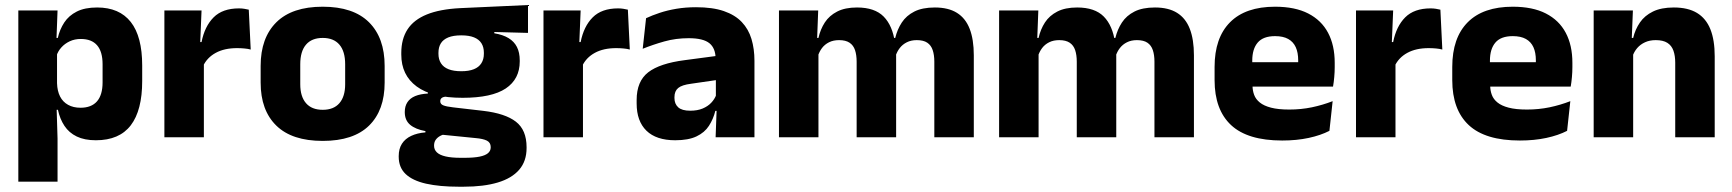

<svg xmlns="http://www.w3.org/2000/svg" viewBox="-20 -532 6711 744"><path d="M351.5 11.5Q307.5 11.5 277.5 -3Q247.5 -17.5 229.8 -44.2Q212 -71 204.5 -106.5H165L201 -209.5Q202 -179 212.8 -158Q223.5 -137 243.8 -125.8Q264 -114.5 292 -114.5Q334 -114.5 355.8 -139.2Q377.5 -164 377.5 -213V-283Q377.5 -332 356.2 -356.5Q335 -381 293 -381Q269.5 -381 250.2 -372Q231 -363 217.8 -348.2Q204.5 -333.5 198.5 -314.5L163.5 -385H204Q211.5 -418 229 -444.8Q246.5 -471.5 277.5 -487.2Q308.5 -503 356.5 -503Q442.5 -503 486.8 -446.8Q531 -390.5 531 -278V-218Q531 -104.5 486.8 -46.5Q442.5 11.5 351.5 11.5ZM51 172V-491.5H203L198 -359L201 -341.5V-152.5L199 -126.5L203 5V172Z M767 -276 725 -369H761Q773 -430 807.8 -464.8Q842.5 -499.5 906 -499.5Q917 -499.5 926.2 -498Q935.5 -496.5 944 -494.5L951.5 -340Q941 -343 927 -344.2Q913 -345.5 898.5 -345.5Q849.5 -345.5 816 -327.2Q782.5 -309 767 -276ZM617 0V-491.5H761L754.5 -334.5L770 -332.5V0Z M1230.5 14Q1111.5 14 1050.8 -45.2Q990 -104.5 990 -212V-276.5Q990 -385.5 1051 -445.8Q1112 -506 1230.5 -506Q1349 -506 1409.8 -445.8Q1470.5 -385.5 1470.5 -276.5V-212Q1470.5 -104.5 1410 -45.2Q1349.5 14 1230.5 14ZM1230.5 -106.5Q1273 -106.5 1295.2 -132.2Q1317.5 -158 1317.5 -205.5V-283Q1317.5 -333 1295.2 -359Q1273 -385 1230.5 -385Q1188 -385 1165.8 -359Q1143.5 -333 1143.5 -283V-205.5Q1143.5 -158 1165.8 -132.2Q1188 -106.5 1230.5 -106.5Z M1772.5 -153Q1654 -153 1594.5 -197Q1535 -241 1535 -320.5V-327Q1535 -381 1559.2 -418.2Q1583.5 -455.5 1634 -476Q1684.5 -496.5 1763.5 -500.5L2026 -512.5V-404.5L1895.5 -408V-403Q1929 -397.5 1950.8 -384.2Q1972.5 -371 1983.2 -349.8Q1994 -328.5 1994 -297.5V-294Q1994 -225.5 1939.8 -189.2Q1885.5 -153 1772.5 -153ZM1765 79.5H1780Q1816 79.5 1838.2 75Q1860.5 70.5 1871 61.5Q1881.5 52.5 1881.5 39V38Q1881.5 20.5 1866.8 13Q1852 5.5 1822.5 3L1677.5 -11.5L1711 -13.5Q1696 -11 1685.2 -5Q1674.5 1 1668.2 10Q1662 19 1662 32V33Q1662 48 1673 58.5Q1684 69 1706.8 74.2Q1729.5 79.5 1765 79.5ZM1757.5 191.5Q1683.5 191.5 1631.2 179.8Q1579 168 1552 142.5Q1525 117 1525 75V73Q1525 44.5 1537.5 25Q1550 5.5 1573.5 -5.5Q1597 -16.5 1628.5 -19V-24Q1590 -31 1569.2 -48.5Q1548.5 -66 1548.5 -97.5V-98Q1548.5 -120.5 1558.8 -136Q1569 -151.5 1589 -159.8Q1609 -168 1638 -169.5V-186L1751 -157.5L1718 -158Q1700.5 -158 1693.2 -153.5Q1686 -149 1686 -140V-139.5Q1686 -128.5 1697.8 -123.8Q1709.5 -119 1736 -116L1852.5 -102.5Q1937.5 -92.5 1979 -60.5Q2020.5 -28.5 2020.5 38.5V41.5Q2020.5 92.5 1991.8 125.8Q1963 159 1908.8 175.2Q1854.5 191.5 1776.5 191.5ZM1767.5 -256Q1797 -256 1816.2 -263.8Q1835.5 -271.5 1845.2 -286.8Q1855 -302 1855 -323.5V-328Q1855 -349.5 1845.5 -364.5Q1836 -379.5 1816.8 -387.2Q1797.5 -395 1767.5 -395H1767Q1736.5 -395 1717 -387Q1697.5 -379 1688.2 -364Q1679 -349 1679 -327.5V-323.5Q1679 -302 1688.8 -286.8Q1698.5 -271.5 1718 -263.8Q1737.5 -256 1767.5 -256Z M2236 -276 2194 -369H2230Q2242 -430 2276.8 -464.8Q2311.5 -499.5 2375 -499.5Q2386 -499.5 2395.2 -498Q2404.5 -496.5 2413 -494.5L2420.5 -340Q2410 -343 2396 -344.2Q2382 -345.5 2367.5 -345.5Q2318.5 -345.5 2285 -327.2Q2251.5 -309 2236 -276ZM2086 0V-491.5H2230L2223.5 -334.5L2239 -332.5V0Z M2753 0 2757.5 -123 2754 -130.5V-284L2753 -304Q2753 -345 2729 -364.5Q2705 -384 2648.5 -384Q2599 -384 2554.5 -371.5Q2510 -359 2470.5 -343L2483.5 -461.5Q2507 -472.5 2536.2 -482.2Q2565.5 -492 2601 -498Q2636.5 -504 2677 -504Q2741.5 -504 2785 -489Q2828.5 -474 2854.5 -446.5Q2880.5 -419 2892 -380.8Q2903.5 -342.5 2903.5 -296.5V0ZM2596.5 11.5Q2523 11.5 2485 -25.5Q2447 -62.5 2447 -131V-144.5Q2447 -217 2491.8 -251.8Q2536.5 -286.5 2634 -299L2766 -316.5L2775 -224.5L2658 -207.5Q2622.5 -203 2608 -191Q2593.5 -179 2593.5 -155.5V-152Q2593.5 -129.5 2608 -116.2Q2622.5 -103 2654.5 -103Q2682.5 -103 2702.8 -111.5Q2723 -120 2736 -133.8Q2749 -147.5 2755.5 -164.5L2777 -102.5H2752Q2744 -70.5 2727.2 -44.5Q2710.5 -18.5 2679 -3.5Q2647.5 11.5 2596.5 11.5Z M3600.5 0V-293Q3600.5 -319 3594.2 -337.8Q3588 -356.5 3573.2 -366.5Q3558.5 -376.5 3532.5 -376.5Q3510.5 -376.5 3494 -368.2Q3477.5 -360 3466.5 -345.8Q3455.5 -331.5 3450 -313.5L3435.5 -385H3449Q3457 -418 3474.5 -444.8Q3492 -471.5 3523 -487.2Q3554 -503 3602.5 -503Q3655 -503 3688.2 -482.2Q3721.5 -461.5 3737.5 -420.2Q3753.5 -379 3753.5 -317.5V0ZM2998.5 0V-491.5H3150.5L3145.5 -359L3151.5 -354V0ZM3299.5 0V-293Q3299.5 -319 3293.2 -337.8Q3287 -356.5 3272 -366.5Q3257 -376.5 3231.5 -376.5Q3209 -376.5 3192.5 -368.2Q3176 -360 3165.2 -345.8Q3154.5 -331.5 3149 -313.5L3125.5 -385H3151.5Q3159 -418.5 3176.2 -445Q3193.5 -471.5 3224 -487.2Q3254.5 -503 3301 -503Q3369.5 -503 3404.2 -467.8Q3439 -432.5 3448 -365.5Q3449.5 -355.5 3451 -341Q3452.5 -326.5 3452.5 -315V0Z M4453.5 0V-293Q4453.5 -319 4447.2 -337.8Q4441 -356.5 4426.2 -366.5Q4411.5 -376.5 4385.5 -376.5Q4363.5 -376.5 4347 -368.2Q4330.5 -360 4319.5 -345.8Q4308.5 -331.5 4303 -313.5L4288.5 -385H4302Q4310 -418 4327.5 -444.8Q4345 -471.5 4376 -487.2Q4407 -503 4455.5 -503Q4508 -503 4541.2 -482.2Q4574.5 -461.5 4590.5 -420.2Q4606.5 -379 4606.5 -317.5V0ZM3851.5 0V-491.5H4003.5L3998.5 -359L4004.5 -354V0ZM4152.5 0V-293Q4152.5 -319 4146.2 -337.8Q4140 -356.5 4125 -366.5Q4110 -376.5 4084.5 -376.5Q4062 -376.5 4045.5 -368.2Q4029 -360 4018.2 -345.8Q4007.5 -331.5 4002 -313.5L3978.5 -385H4004.5Q4012 -418.5 4029.2 -445Q4046.5 -471.5 4077 -487.2Q4107.5 -503 4154 -503Q4222.5 -503 4257.2 -467.8Q4292 -432.5 4301 -365.5Q4302.5 -355.5 4304 -341Q4305.5 -326.5 4305.5 -315V0Z M4948.5 12.5Q4814.5 12.5 4750.5 -47.2Q4686.5 -107 4686.5 -221.5V-272.5Q4686.5 -385.5 4746.5 -445.8Q4806.5 -506 4921 -506Q4998 -506 5049.2 -479.8Q5100.5 -453.5 5126.2 -405Q5152 -356.5 5152 -288.5V-272Q5152 -253 5150.2 -233.2Q5148.5 -213.5 5145.5 -196.5H5007.5Q5009.5 -225.5 5010 -251.2Q5010.5 -277 5010.5 -298Q5010.5 -328.5 5001 -349.2Q4991.5 -370 4971.8 -381Q4952 -392 4921 -392Q4875 -392 4853.8 -367.2Q4832.5 -342.5 4832.5 -297V-252L4833.5 -235.5V-200.5Q4833.5 -181.5 4839.8 -164.5Q4846 -147.5 4861.8 -134.8Q4877.5 -122 4905.2 -114.8Q4933 -107.5 4976 -107.5Q5021.5 -107.5 5063.5 -116.2Q5105.5 -125 5144 -140L5131.5 -25Q5097.5 -7.5 5051 2.5Q5004.5 12.5 4948.5 12.5ZM4767.5 -196.5V-291H5114.5V-196.5Z M5384.5 -276 5342.5 -369H5378.5Q5390.5 -430 5425.2 -464.8Q5460 -499.5 5523.5 -499.5Q5534.5 -499.5 5543.8 -498Q5553 -496.5 5561.5 -494.5L5569 -340Q5558.5 -343 5544.5 -344.2Q5530.5 -345.5 5516 -345.5Q5467 -345.5 5433.5 -327.2Q5400 -309 5384.5 -276ZM5234.5 0V-491.5H5378.5L5372 -334.5L5387.5 -332.5V0Z M5869.5 12.5Q5735.5 12.5 5671.5 -47.2Q5607.5 -107 5607.5 -221.5V-272.5Q5607.5 -385.5 5667.5 -445.8Q5727.5 -506 5842 -506Q5919 -506 5970.2 -479.8Q6021.5 -453.5 6047.2 -405Q6073 -356.5 6073 -288.5V-272Q6073 -253 6071.2 -233.2Q6069.5 -213.5 6066.5 -196.5H5928.5Q5930.5 -225.5 5931 -251.2Q5931.5 -277 5931.5 -298Q5931.5 -328.5 5922 -349.2Q5912.5 -370 5892.8 -381Q5873 -392 5842 -392Q5796 -392 5774.8 -367.2Q5753.5 -342.5 5753.5 -297V-252L5754.5 -235.5V-200.5Q5754.5 -181.5 5760.8 -164.5Q5767 -147.5 5782.8 -134.8Q5798.5 -122 5826.2 -114.8Q5854 -107.5 5897 -107.5Q5942.5 -107.5 5984.5 -116.2Q6026.5 -125 6065 -140L6052.5 -25Q6018.5 -7.5 5972 2.5Q5925.5 12.5 5869.5 12.5ZM5688.5 -196.5V-291H6035.5V-196.5Z M6471.5 0V-289Q6471.5 -316 6464.5 -335.8Q6457.5 -355.5 6441 -366Q6424.5 -376.5 6396 -376.5Q6372.5 -376.5 6354.5 -368.2Q6336.5 -360 6324.2 -345.8Q6312 -331.5 6306 -313.5L6282.5 -385H6308.5Q6316.5 -418.5 6334.8 -445Q6353 -471.5 6385 -487.2Q6417 -503 6466 -503Q6521 -503 6556 -481.8Q6591 -460.5 6607.8 -418.5Q6624.5 -376.5 6624.5 -313.5V0ZM6155.5 0V-491.5H6307.5L6302.5 -368.5L6308.5 -354V0Z"/></svg>

Font: Anek Latin Medium
Style: Bold
Weight: 700
Version: Version 1.003